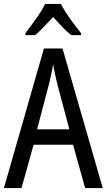

<svg xmlns="http://www.w3.org/2000/svg" viewBox="-20 -963 547 983"><path d="M416 0 354 -222H152L90 0H0L205 -715H300L506 0ZM274 -530Q269 -553 262 -582.5Q255 -612 252 -634Q248 -608 242 -581Q236 -554 230 -530L170 -301H335ZM292 -943Q309 -909 339 -867Q369 -825 395 -793V-783H345Q322 -801 299 -825Q276 -849 252 -876Q227 -849 203.5 -824.5Q180 -800 160 -783H110V-793Q137 -828 166 -869Q195 -910 211 -943Z"/></svg>

Font: Noto Sans Gurmukhi Condensed
Style: Regular
Weight: 400
Width: 3
Designer: Jelle Bosma - Monotype Design Team
Foundry: Monotype Imaging Inc.
Version: Version 2.004; ttfautohint (v1.8.4.7-5d5b)